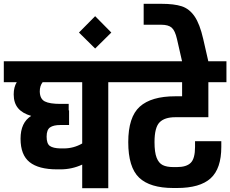

<svg xmlns="http://www.w3.org/2000/svg" viewBox="-30 -989 1210 1009"><path d="M634 -667V-557H539V0H402V-124Q348 -99 288 -99H270Q173 -99 125.5 -137Q78 -175 78 -260Q78 -345 134 -380Q88 -393 65 -420.5Q42 -448 42 -493Q42 -531 58 -557H-10V-667ZM402 -235V-557H194Q179 -538 179 -508Q180 -469 205.5 -456Q231 -443 287 -443H331V-409H333V-332H287Q251 -332 233 -319.5Q215 -307 215 -271Q215 -234 232 -222Q249 -210 287 -209H305Q357 -209 402 -235Z M385 -818 470 -904 555 -818 470 -734Z M782 -242Q782 -189 793 -160.5Q804 -132 825 -121.5Q846 -111 881 -111H900Q950 -111 972.5 -133.5Q995 -156 995 -217V-247H1133V-217Q1133 -103 1077 -52Q1021 -1 900 -1H881Q758 -1 701 -55.5Q644 -110 644 -242Q644 -374 704.5 -428.5Q765 -483 891 -483H927V-557H614V-667H1160V-557H1065V-373H891Q835 -373 808.5 -346Q782 -319 782 -242Z M900 -784Q890 -828 872.5 -843.5Q855 -859 817 -859H725V-969H817Q885 -969 925 -956Q965 -943 992.5 -903Q1020 -863 1038 -784L1067 -657H929Z"/></svg>

Font: Biryani ExtraBold
Style: Regular
Weight: 800
Designer: Dan Reynolds and Mathieu Reguer
Foundry: Dan Reynolds and Mathieu Reguer
Version: Version 1.004; ttfautohint (v1.1) -l 5 -r 5 -G 72 -x 0 -D la